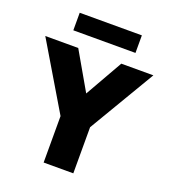

<svg xmlns="http://www.w3.org/2000/svg" viewBox="-167 -1011 991 1125"><g transform="rotate(20 329.0 -448.5)"><path d="M236.5 0V-289.5L-8 -700H197.5L332.5 -465.5L466 -700H666L421.5 -287.5V0ZM135 -787.5V-897H522.5V-787.5Z"/></g></svg>

Font: Geologica Cursive ExtraBold
Style: Regular
Weight: 800
Designer: Sindre Bremnes, Frode Helland
Foundry: Monokrom Skriftforlag AS
Version: Version 1.010;gftools[0.9.28]